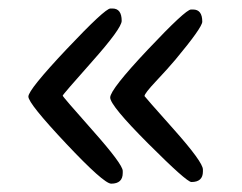

<svg xmlns="http://www.w3.org/2000/svg" viewBox="-20 -508 574 456"><path d="M269 -458.5Q269 -440.9 199 -362.1Q128.9 -283.2 128.9 -280.8Q128.9 -278.3 200.2 -198Q271.5 -117.7 271.5 -102.1V-97.2Q271.5 -71.8 244.1 -71.8Q226.6 -71.8 137 -167Q47.4 -262.2 47.4 -278.6Q47.4 -294.9 138.4 -391.4Q229.5 -487.8 242.2 -487.8H247.1Q269 -487.8 269 -458.5ZM323.2 -279.8Q323.2 -278.8 392.6 -200.9Q461.9 -123 461.9 -105.5V-100.6Q461.9 -75.7 434.6 -75.7Q423.3 -75.7 332.5 -166.5Q241.7 -257.3 241.7 -276.4Q241.7 -295.4 331.3 -390.4Q420.9 -485.4 433.6 -485.4H438.5Q460.4 -485.4 460.4 -456.5Q460.4 -442.9 396.5 -366.2Q378.4 -344.7 350.8 -315.4Q323.2 -286.1 323.2 -279.8Z"/></svg>

Font: Averia Sans Libre Light
Style: Regular
Weight: 300
Version: Version 1.002